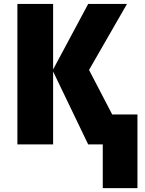

<svg xmlns="http://www.w3.org/2000/svg" viewBox="-20 -734 735 976"><path d="M625.5 -713.9 432.6 -378.4 550.3 -152.3H678.7V222.2H502.4V0H428.2L250 -370.6V0H68.4V-713.9H250V-380.9L428.2 -713.9Z"/></svg>

Font: Open Sans SemiCondensed ExtraBold
Style: Regular
Weight: 800
Width: 4
Designer: Monotype Design Team
Foundry: Monotype Imaging Inc.
Version: Version 3.000